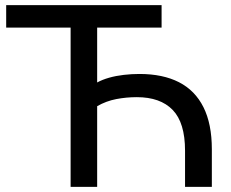

<svg xmlns="http://www.w3.org/2000/svg" viewBox="-20 -725 896 745"><path d="M254 0V-618H4V-705H607V-618H357V-405Q377 -416 403.5 -423.5Q430 -431 460.5 -434.5Q491 -438 521 -438Q612 -438 674.5 -406Q737 -374 769.5 -309Q802 -244 802 -146V0H698V-140Q698 -249 650 -298.5Q602 -348 511 -348Q470 -348 431 -340.5Q392 -333 357 -313V0Z"/></svg>

Font: Nunito Sans 12pt SemiBold
Style: Regular
Weight: 600
Designer: Vernon Adams
Foundry: Vernon Adams
Version: Version 3.101;gftools[0.9.27]